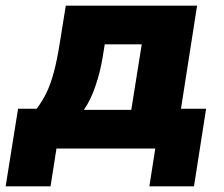

<svg xmlns="http://www.w3.org/2000/svg" viewBox="-38 -526 794 680"><path d="M-18 134 26 -141H92Q113 -169 127.5 -199.5Q142 -230 153 -271.5Q164 -313 173 -369L195 -506H660L603 -141H692L649 134H491L512 0H162L141 134ZM259 -137H427L464 -369H333L325 -320Q317 -271 300 -221Q283 -171 259 -137Z"/></svg>

Font: Nunito Sans 7pt Black
Style: Italic
Weight: 900
Italic angle: -9°
Version: Version 3.101;gftools[0.9.27]